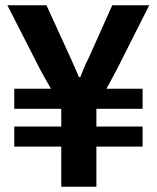

<svg xmlns="http://www.w3.org/2000/svg" viewBox="-20 -707 594 727"><path d="M212 0V-152H34V-228H212V-295H34V-371H173Q165 -385 153 -406Q141 -427 133 -442L8 -687H156L247 -488Q256 -469 264.5 -448.5Q273 -428 279 -415H284Q289 -428 298 -449.5Q307 -471 316 -488L405 -687H545L424 -447Q414 -428 402.5 -407Q391 -386 383 -371H520V-295H345V-228H520V-152H345V0Z"/></svg>

Font: Archivo SemiCondensed
Style: Bold
Weight: 680
Width: 4
Designer: Hector Gatti
Foundry: Omnibus-Type
Version: Version 2.001; ttfautohint (v1.8.3)